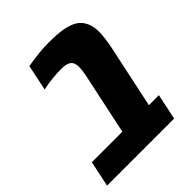

<svg xmlns="http://www.w3.org/2000/svg" viewBox="-220 -751 862 862"><g transform="rotate(-45 210.5 -320.0)"><path d="M94.2 -626Q170.9 -639.6 226.1 -639.6Q281.2 -639.6 311.5 -634.8Q341.8 -629.9 362.8 -620.8Q383.8 -611.8 397 -597.2Q424.8 -566.4 424.8 -514.6Q424.8 -477.5 412.1 -416.5L349.6 -122.6H413.1L387.2 0H-38.6L-12.7 -122.6H181.2L243.7 -417Q249.5 -444.8 249.5 -464.6Q249.5 -484.4 243.2 -495.1Q231 -516.1 187.5 -516.1Q158.2 -516.1 128.4 -512.9Q98.6 -509.8 83.5 -506.3L68.4 -502.9Z"/></g></svg>

Font: Open Sans Hebrew Condensed Extra Bold
Style: Italic
Weight: 800
Width: 3
Italic angle: -12°
Foundry: Ascender Corporation, Yanek Iontef
Version: Version 2.001;PS 002.001;hotconv 1.0.70;makeotf.lib2.5.58329